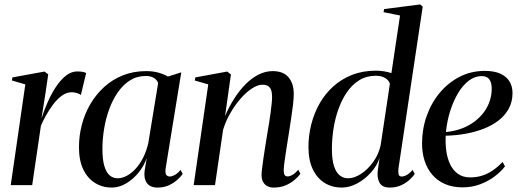

<svg xmlns="http://www.w3.org/2000/svg" viewBox="-20 -837 2344 868"><path d="M28.5 0 94.5 -455.5 34 -473 36 -487 181 -513.5 198 -501 186 -418 167.5 -301.5Q180 -340.5 196.8 -378Q213.5 -415.5 234.2 -446.2Q255 -477 278.8 -495.5Q302.5 -514 328.5 -514Q345 -514 354.8 -511.8Q364.5 -509.5 369.5 -507L345.5 -407Q342 -411.5 329.5 -415.8Q317 -420 304.5 -420Q281 -420 259.8 -404.5Q238.5 -389 220.2 -364.8Q202 -340.5 187.8 -314.8Q173.5 -289 165 -269L125.5 0Z M729 -77Q726 -55.5 731.2 -47.2Q736.5 -39 748 -39Q757.5 -39 770.8 -46.2Q784 -53.5 796 -69L806 -51Q797.5 -38.5 781.5 -24Q765.5 -9.5 743 0.8Q720.5 11 692.5 11Q658 11 643.5 -10.5Q629 -32 634 -66.5L643.5 -122.5Q631 -87 606.5 -56.8Q582 -26.5 550.2 -7.8Q518.5 11 485 11Q443.5 11 409.8 -9.8Q376 -30.5 356.5 -71Q337 -111.5 337 -171Q337 -223 350 -273Q363 -323 388.5 -366.5Q414 -410 451 -443.8Q488 -477.5 535.8 -496.5Q583.5 -515.5 641 -515.5Q670.5 -515.5 694.8 -509Q719 -502.5 739.5 -491L799.5 -510ZM695 -462Q690 -475.5 676 -484.5Q662 -493.5 639 -493.5Q599 -493.5 567.5 -473.5Q536 -453.5 512.5 -419.5Q489 -385.5 473.5 -342.8Q458 -300 450.5 -253.8Q443 -207.5 443 -164Q443 -115.5 451.8 -86.2Q460.5 -57 476 -44Q491.5 -31 511.5 -31Q532 -31 553.2 -42.2Q574.5 -53.5 593.8 -74.8Q613 -96 627.8 -125.5Q642.5 -155 650.5 -190.5Z M997.5 -312.5Q1015 -353.5 1038.2 -390.2Q1061.5 -427 1089.2 -455.2Q1117 -483.5 1148.2 -499.5Q1179.5 -515.5 1213 -515.5Q1260.5 -515.5 1284.2 -487.8Q1308 -460 1308 -412.5Q1308 -393 1304.8 -364.2Q1301.5 -335.5 1296.2 -301.5Q1291 -267.5 1285.5 -232Q1280.5 -199.5 1275.2 -167Q1270 -134.5 1266.5 -108.5Q1263 -82.5 1262.5 -68Q1262.5 -52.5 1266.8 -46Q1271 -39.5 1280.5 -39.5Q1290 -39.5 1302 -46.2Q1314 -53 1328.5 -69.5L1338 -51.5Q1327 -36 1309.5 -21.8Q1292 -7.5 1269 1.8Q1246 11 1216 11Q1202.5 11 1190.2 5.2Q1178 -0.5 1170.2 -13Q1162.5 -25.5 1162.5 -46.5Q1162.5 -56 1164.8 -75.5Q1167 -95 1170.8 -120.5Q1174.5 -146 1179 -174.2Q1183.5 -202.5 1188 -230Q1192.5 -256 1196.5 -281.2Q1200.5 -306.5 1203.5 -328.8Q1206.5 -351 1208.2 -369Q1210 -387 1210 -398.5Q1210 -417.5 1205.8 -429.8Q1201.5 -442 1191.8 -448Q1182 -454 1166 -454Q1145 -454 1119.2 -437.2Q1093.5 -420.5 1068.2 -391.8Q1043 -363 1021.8 -326.5Q1000.5 -290 988.5 -250L952 0H855.5L921.5 -455.5L860.5 -473L863 -487L1007 -513.5L1024 -500.5Z M1781.5 -76.5Q1779.5 -59 1782 -49Q1784.5 -39 1796 -39Q1806.5 -39 1819.2 -46Q1832 -53 1845 -69L1855 -51Q1844.5 -35.5 1828 -21.2Q1811.5 -7 1790 2Q1768.5 11 1742.5 11Q1707 11 1695.2 -12Q1683.5 -35 1688 -67L1696 -123Q1684 -87 1656.8 -56.8Q1629.5 -26.5 1594.8 -7.8Q1560 11 1524.5 11Q1482 11 1448 -9.8Q1414 -30.5 1394.2 -71.5Q1374.5 -112.5 1374.5 -173Q1374.5 -224 1387 -274Q1399.5 -324 1424.2 -368Q1449 -412 1485.8 -445.5Q1522.5 -479 1571 -498.2Q1619.5 -517.5 1679.5 -517.5Q1700 -517.5 1718.2 -514.2Q1736.5 -511 1749.5 -506.5L1788.5 -767L1714 -782L1716.5 -796L1879.5 -817L1891 -807ZM1742.5 -457.5Q1740.5 -471 1723.5 -482.8Q1706.5 -494.5 1679 -494.5Q1637 -494.5 1604.5 -474.5Q1572 -454.5 1548.5 -420.2Q1525 -386 1509.8 -343Q1494.5 -300 1487.5 -253.8Q1480.5 -207.5 1480.5 -164Q1480.5 -115.5 1490 -86.2Q1499.5 -57 1516 -44Q1532.5 -31 1553.5 -31Q1581.5 -31 1612 -50.8Q1642.5 -70.5 1667.2 -104.8Q1692 -139 1701 -181.5Z M2263 -85Q2246.5 -63 2218.2 -41Q2190 -19 2152.2 -4.5Q2114.5 10 2071 10Q2026 10 1991.8 -5Q1957.5 -20 1934.5 -46.8Q1911.5 -73.5 1899.8 -109.5Q1888 -145.5 1888 -188Q1888 -253.5 1909 -312.8Q1930 -372 1968.2 -417.8Q2006.5 -463.5 2058.2 -490Q2110 -516.5 2172 -516.5Q2214 -516.5 2241.8 -504Q2269.5 -491.5 2283.2 -469Q2297 -446.5 2297 -416.5Q2297 -377.5 2280.5 -346.8Q2264 -316 2235 -293.2Q2206 -270.5 2167.8 -255.5Q2129.5 -240.5 2085.5 -232.5Q2041.5 -224.5 1995 -223.5Q1993 -187.5 1997.8 -153.8Q2002.5 -120 2015.5 -93.2Q2028.5 -66.5 2050.8 -50.8Q2073 -35 2106 -35Q2135.5 -35 2161.2 -43.5Q2187 -52 2209.8 -68Q2232.5 -84 2252 -105ZM2157.5 -493Q2127 -493 2100 -472.8Q2073 -452.5 2051.5 -417Q2030 -381.5 2015.5 -336Q2001 -290.5 1996 -240Q2036 -244 2068.5 -256.5Q2101 -269 2126.2 -288.2Q2151.5 -307.5 2168.5 -331Q2185.5 -354.5 2194.2 -381.2Q2203 -408 2203 -435.5Q2203 -463.5 2192.2 -478.2Q2181.5 -493 2157.5 -493Z"/></svg>

Font: Merriweather 144pt
Style: Italic
Weight: 400
Italic angle: -7.8°
Version: Version 2.101